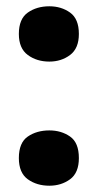

<svg xmlns="http://www.w3.org/2000/svg" viewBox="-20 -578 312 611"><path d="M40 -470Q40 -518 68.5 -538Q97 -558 137 -558Q175 -558 203 -538Q231 -518 231 -470Q231 -424 203 -403Q175 -382 137 -382Q97 -382 68.5 -403Q40 -424 40 -470ZM40 -75Q40 -124 68.5 -143.5Q97 -163 137 -163Q175 -163 203 -143.5Q231 -124 231 -75Q231 -28 203 -7.5Q175 13 137 13Q97 13 68.5 -7.5Q40 -28 40 -75Z"/></svg>

Font: Noto Sans Disp ExtBd
Style: Regular
Weight: 800
Designer: Monotype Design Team
Foundry: Monotype Imaging Inc.
Version: Version 2.000;GOOG;noto-source:20170915:90ef993387c0; ttfaut